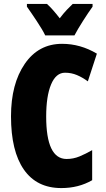

<svg xmlns="http://www.w3.org/2000/svg" viewBox="-20 -947 537 977"><path d="M350 -927Q337 -915 320 -897Q303 -879 284 -854Q246 -903 219 -927H117V-913Q135 -888 166.5 -840.5Q198 -793 210 -767H359Q374 -796 402 -840Q430 -884 451 -913V-927ZM427 -533 473 -674Q389 -724 296 -724Q176 -724 106 -622Q36 -520 36 -355Q36 -178 101.5 -84Q167 10 292 10Q380 10 449 -30V-183Q416 -164 384.5 -151Q353 -138 319 -138Q215 -138 215 -354Q215 -458 240 -517.5Q265 -577 311 -577Q343 -577 371.5 -565Q400 -553 427 -533Z"/></svg>

Font: Noto Sans Display Condensed Black
Style: Regular
Weight: 900
Width: 3
Designer: Monotype Design team
Foundry: Monotype Imaging Inc.
Version: 1.000